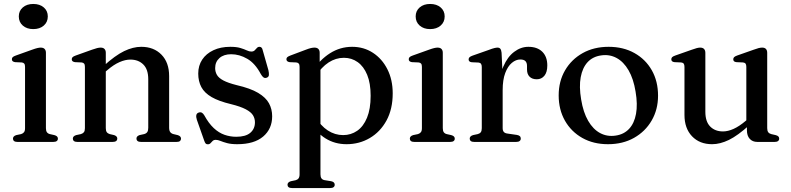

<svg xmlns="http://www.w3.org/2000/svg" viewBox="-20 -717 3995 970"><path d="M212 -450.5V-69.5Q212 -56 217 -49Q222 -42 232 -39.5L254.5 -34.5Q263.5 -32 268 -27.8Q272.5 -23.5 272.5 -16.5Q272.5 -9 266.8 -4.5Q261 0 249 0H68Q56.5 0 51 -4.5Q45.5 -9 45.5 -16.5Q45.5 -23 49.8 -27.5Q54 -32 62.5 -34.5L86.5 -39.5Q96 -42.5 101.2 -49Q106.5 -55.5 106.5 -69.5V-379Q106.5 -390.5 102.5 -395.5Q98.5 -400.5 90 -401.5L56 -403Q47.5 -404.5 43.8 -408Q40 -411.5 40 -417.5Q40 -424 44.2 -428.2Q48.5 -432.5 60 -436.5L142.5 -466Q159 -472 168.8 -474.2Q178.5 -476.5 185.5 -476.5Q199 -476.5 205.5 -469.5Q212 -462.5 212 -450.5ZM148 -570Q115.5 -570 95.2 -587.8Q75 -605.5 75 -634Q75 -662 95.2 -679.5Q115.5 -697 148 -697Q181 -697 201.2 -679.5Q221.5 -662 221.5 -634Q221.5 -605.5 201.2 -587.8Q181 -570 148 -570Z M514.5 -450.5V-69.5Q514.5 -56 519.5 -49.2Q524.5 -42.5 534.5 -39.5L556.5 -34.5Q572.5 -29 572.5 -17.5Q572.5 0 549 0H370.5Q359 0 353.5 -4.5Q348 -9 348 -16.5Q348 -23 352.2 -27.5Q356.5 -32 365 -34.5L388.5 -39.5Q398.5 -42.5 403.8 -49Q409 -55.5 409 -69.5V-379Q409 -390.5 405 -395.5Q401 -400.5 392.5 -401.5L358.5 -403Q350 -404.5 346.2 -408Q342.5 -411.5 342.5 -417.5Q342.5 -424 346.8 -428.2Q351 -432.5 362.5 -436.5L445 -466Q460.5 -471.5 470.5 -474Q480.5 -476.5 488.5 -476.5Q501.5 -476.5 508 -469.5Q514.5 -462.5 514.5 -450.5ZM500 -344 480.5 -364 502.5 -383Q562 -437 607.2 -458.8Q652.5 -480.5 693.5 -480.5Q757 -480.5 795.8 -440.8Q834.5 -401 834.5 -332.5V-71.5Q834.5 -57 840.2 -49.5Q846 -42 856.5 -39.5L877.5 -34.5Q886 -32 890.2 -27.5Q894.5 -23 894.5 -16.5Q894.5 -9 889.2 -4.5Q884 0 872 0H692.5Q669.5 0 669.5 -17.5Q669.5 -29 685 -34.5L708 -39.5Q719 -42.5 724 -49.8Q729 -57 729 -71.5V-316.5Q729 -366.5 704 -391.2Q679 -416 638.5 -416Q613 -416 583.8 -403.2Q554.5 -390.5 522 -362.5Z M1148 -443Q1110.5 -443 1088.8 -423.8Q1067 -404.5 1067 -373Q1067 -354 1076 -338.5Q1085 -323 1108.5 -310.5Q1132 -298 1175.5 -287Q1245 -271 1284 -247.8Q1323 -224.5 1339 -195Q1355 -165.5 1355 -129.5Q1355 -66 1309.5 -27.2Q1264 11.5 1178.5 11.5Q1147.5 11.5 1127.2 6Q1107 0.5 1093.8 -5Q1080.5 -10.5 1070 -10.5Q1060 -10.5 1054.2 -4.8Q1048.5 1 1043.5 6.5Q1038.5 12 1029.5 12Q1022.5 12 1018.8 7.8Q1015 3.5 1011.5 -7L974.5 -112Q970 -126 971.8 -135.2Q973.5 -144.5 983 -148Q992.5 -151.5 999.5 -147.8Q1006.5 -144 1012 -134.5Q1034.5 -93.5 1060 -69.8Q1085.5 -46 1114.2 -36Q1143 -26 1173.5 -26Q1221 -26 1244.5 -46Q1268 -66 1268 -99Q1268 -118.5 1258 -134.8Q1248 -151 1221.5 -165Q1195 -179 1146.5 -191Q1085.5 -205.5 1049.2 -226.5Q1013 -247.5 997.2 -277Q981.5 -306.5 981.5 -345.5Q981.5 -385.5 1001.5 -415.8Q1021.5 -446 1058 -463.2Q1094.5 -480.5 1143.5 -480.5Q1175 -480.5 1194.5 -474.5Q1214 -468.5 1226.8 -462.5Q1239.5 -456.5 1249.5 -456.5Q1260.5 -456.5 1266.5 -462.5Q1272.5 -468.5 1277.8 -474.5Q1283 -480.5 1291 -480.5Q1297 -480.5 1301.2 -476.5Q1305.5 -472.5 1307.5 -462.5L1336 -362.5Q1339.5 -347.5 1338.5 -337.8Q1337.5 -328 1327.5 -324.5Q1318.5 -321 1311.5 -325.8Q1304.5 -330.5 1297.5 -343Q1269 -397 1229.2 -420Q1189.5 -443 1148 -443Z M1595 -450.5V-389.5L1599 -380.5V163.5Q1599 177 1604 184Q1609 191 1619 193L1653 198.5Q1662.5 200.5 1666.8 205Q1671 209.5 1671 216.5Q1671 224 1665.2 228.5Q1659.5 233 1648 233H1455Q1443.5 233 1438 228.5Q1432.5 224 1432.5 216.5Q1432.5 210 1436.8 205.5Q1441 201 1449.5 198.5L1473.5 193.5Q1483 191 1488.2 184.2Q1493.5 177.5 1493.5 163.5V-379Q1493.5 -390.5 1489.5 -395.5Q1485.5 -400.5 1477 -401.5L1443 -403Q1434.5 -404.5 1430.8 -408.2Q1427 -412 1427 -417.5Q1427 -424 1431.2 -428Q1435.5 -432 1447 -436.5L1525.5 -466Q1541 -472 1550.8 -474.2Q1560.5 -476.5 1568.5 -476.5Q1582 -476.5 1588.5 -469.5Q1595 -462.5 1595 -450.5ZM1574 -331 1557.5 -357Q1596 -415.5 1647.2 -448Q1698.5 -480.5 1759 -480.5Q1818 -480.5 1864.2 -450.2Q1910.5 -420 1937.2 -367Q1964 -314 1964 -245.5Q1964 -166 1932.8 -108.5Q1901.5 -51 1848.5 -19.8Q1795.5 11.5 1731 11.5Q1671.5 11.5 1624.5 -17.8Q1577.5 -47 1549 -101L1574 -126.5Q1600 -81.5 1636 -58Q1672 -34.5 1713.5 -34.5Q1753 -34.5 1784.5 -56.2Q1816 -78 1834.2 -122.2Q1852.5 -166.5 1852.5 -233Q1852.5 -296.5 1835 -339Q1817.5 -381.5 1787 -403.2Q1756.5 -425 1717.5 -425Q1676.5 -425 1640.2 -401.5Q1604 -378 1574 -331Z M2217 -450.5V-69.5Q2217 -56 2222 -49Q2227 -42 2237 -39.5L2259.5 -34.5Q2268.5 -32 2273 -27.8Q2277.5 -23.5 2277.5 -16.5Q2277.5 -9 2271.8 -4.5Q2266 0 2254 0H2073Q2061.5 0 2056 -4.5Q2050.5 -9 2050.5 -16.5Q2050.5 -23 2054.8 -27.5Q2059 -32 2067.5 -34.5L2091.5 -39.5Q2101 -42.5 2106.2 -49Q2111.5 -55.5 2111.5 -69.5V-379Q2111.5 -390.5 2107.5 -395.5Q2103.5 -400.5 2095 -401.5L2061 -403Q2052.5 -404.5 2048.8 -408Q2045 -411.5 2045 -417.5Q2045 -424 2049.2 -428.2Q2053.5 -432.5 2065 -436.5L2147.5 -466Q2164 -472 2173.8 -474.2Q2183.5 -476.5 2190.5 -476.5Q2204 -476.5 2210.5 -469.5Q2217 -462.5 2217 -450.5ZM2153 -570Q2120.5 -570 2100.2 -587.8Q2080 -605.5 2080 -634Q2080 -662 2100.2 -679.5Q2120.5 -697 2153 -697Q2186 -697 2206.2 -679.5Q2226.5 -662 2226.5 -634Q2226.5 -605.5 2206.2 -587.8Q2186 -570 2153 -570Z M2502 -261Q2502 -332.5 2523 -381.2Q2544 -430 2577.8 -455.2Q2611.5 -480.5 2649.5 -480.5Q2694.5 -480.5 2719.8 -455.5Q2745 -430.5 2745 -386.5Q2745 -352 2730.2 -334.2Q2715.5 -316.5 2692 -316.5Q2668.5 -316.5 2655.5 -329.5Q2642.5 -342.5 2642.5 -366V-383.5Q2642.5 -400 2634.5 -408.2Q2626.5 -416.5 2608.5 -416.5Q2586.5 -416.5 2566 -399.5Q2545.5 -382.5 2532.5 -348.2Q2519.5 -314 2519.5 -261.5ZM2514 -450.5 2519.5 -334V-69.5Q2519.5 -57 2525.5 -50.2Q2531.5 -43.5 2545.5 -42L2590.5 -35.5Q2600.5 -34 2605.8 -29.5Q2611 -25 2611 -17Q2611 -9 2605 -4.5Q2599 0 2587.5 0H2375.5Q2364 0 2358.5 -4.5Q2353 -9 2353 -16.5Q2353 -23 2357.2 -27.5Q2361.5 -32 2370 -34.5L2393.5 -39.5Q2403.5 -42 2408.8 -48.8Q2414 -55.5 2414 -69.5V-378.5Q2414 -389.5 2410 -394.8Q2406 -400 2397.5 -401L2363.5 -402.5Q2355 -403.5 2351.2 -407.2Q2347.5 -411 2347.5 -416.5Q2347.5 -423.5 2352 -427.8Q2356.5 -432 2367.5 -436L2448.5 -464.5Q2468 -472 2477.8 -474.2Q2487.5 -476.5 2493.5 -476.5Q2503 -476.5 2507.8 -470.5Q2512.5 -464.5 2514 -450.5Z M3055 -480.5Q3129 -480.5 3185.2 -449Q3241.5 -417.5 3273 -362Q3304.5 -306.5 3304.5 -233.5Q3304.5 -163.5 3272.2 -108Q3240 -52.5 3183.2 -20.5Q3126.5 11.5 3051.5 11.5Q2978 11.5 2922 -20Q2866 -51.5 2834.2 -107.2Q2802.5 -163 2802.5 -235Q2802.5 -306.5 2834.8 -361.8Q2867 -417 2923.8 -448.8Q2980.5 -480.5 3055 -480.5ZM3090.5 -32Q3132 -38 3158.2 -66Q3184.5 -94 3193.2 -141.8Q3202 -189.5 3191 -254Q3180.5 -319 3155.5 -362Q3130.5 -405 3094.8 -424.2Q3059 -443.5 3016.5 -437Q2974.5 -431 2948.5 -402.8Q2922.5 -374.5 2913.8 -327Q2905 -279.5 2916 -214.5Q2926.5 -149.5 2951.5 -106.5Q2976.5 -63.5 3012.2 -44.5Q3048 -25.5 3090.5 -32Z M3753.5 -59V-91L3750.5 -93.5V-379Q3750.5 -390 3746.8 -395.2Q3743 -400.5 3734 -401.5L3700.5 -403Q3691.5 -404 3688 -407.8Q3684.5 -411.5 3684.5 -417Q3684.5 -424 3688.8 -428.2Q3693 -432.5 3704 -436.5L3786.5 -465.5Q3802.5 -471.5 3812.5 -474Q3822.5 -476.5 3830.5 -476.5Q3843.5 -476.5 3849.8 -469.5Q3856 -462.5 3856 -450V-69.5Q3856 -56 3861.2 -49Q3866.5 -42 3876.5 -39.5L3898.5 -34.5Q3908 -32 3912.2 -27.8Q3916.5 -23.5 3916.5 -16.5Q3916.5 -9 3910.8 -4.5Q3905 0 3893.5 0H3806Q3782 0 3767.8 -15.5Q3753.5 -31 3753.5 -59ZM3438 -136.5V-379Q3438 -390 3434.2 -395.2Q3430.5 -400.5 3421.5 -401.5L3387.5 -403Q3379 -404 3375.2 -407.8Q3371.5 -411.5 3371.5 -417Q3371.5 -424 3375.8 -428.2Q3380 -432.5 3391.5 -436.5L3474 -465.5Q3490.5 -471.5 3500.2 -474Q3510 -476.5 3517 -476.5Q3530.5 -476.5 3537 -469.5Q3543.5 -462.5 3543.5 -450V-152.5Q3543.5 -102.5 3568 -77.8Q3592.5 -53 3632.5 -53Q3657.5 -53 3686 -65.8Q3714.5 -78.5 3747.5 -106.5L3769 -125L3789 -105L3767 -86Q3707.5 -32 3662.8 -10.2Q3618 11.5 3577.5 11.5Q3514.5 11.5 3476.2 -28.5Q3438 -68.5 3438 -136.5Z"/></svg>

Font: Fraunces 10pt
Style: Regular
Weight: 400
Version: Version 1.000;[b76b70a41]